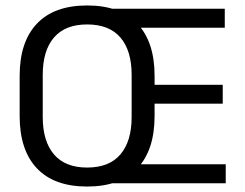

<svg xmlns="http://www.w3.org/2000/svg" viewBox="-20 -671 896 703"><path d="M299 12Q178 12 115 -54.8Q52 -121.5 52 -246V-393.5Q52 -517.5 115 -584.2Q178 -651 299 -651Q420 -651 483 -584.2Q546 -517.5 546 -393.5V-246Q546 -121.5 483 -54.8Q420 12 299 12ZM299 -57.5Q380 -57.5 421 -105.8Q462 -154 462 -242.5V-397Q462 -485.5 421 -533.5Q380 -581.5 299 -581.5Q218.5 -581.5 177.5 -533.5Q136.5 -485.5 136.5 -397V-242.5Q136.5 -154 177.5 -105.8Q218.5 -57.5 299 -57.5ZM806.5 0H378V-69.5H806.5ZM795.5 -291.5H473V-360.5H795.5ZM803 -569.5H377.5V-639H803Z"/></svg>

Font: Anek Malayalam
Style: Regular
Weight: 400
Version: Version 1.003